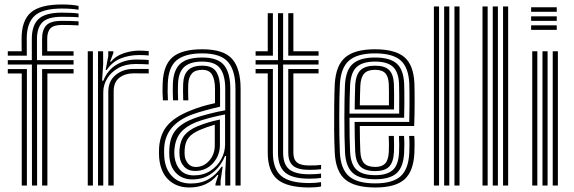

<svg xmlns="http://www.w3.org/2000/svg" viewBox="-20 -829 2564 858"><path d="M14.8 -580.2V-600H76.8L76.5 -655Q76.2 -736.8 117.6 -772.9Q159 -809 256.8 -809Q304 -809 331 -802.5V-785.5Q299.5 -790.8 256.8 -790.8Q169.8 -790.8 134.5 -758.1Q99.2 -725.5 99.5 -655L99.8 -580.2ZM122.8 0 122.5 -540.5H14.8V-560.2H122.2V-655Q122.2 -715.5 152.2 -744Q182.2 -772.5 256.8 -772.5Q304 -772.5 331 -768.5V-751.5Q321.5 -752.8 302.1 -753.4Q282.8 -754 256.8 -754Q194.2 -754 169.8 -729.6Q145.2 -705.2 145.2 -655V-560.2H308.8V-540.5H145.5L145.8 0ZM168.2 -580.2 168 -655Q167.8 -694.8 186.5 -715.2Q205.2 -735.8 256.8 -735.8Q275 -735.8 293.1 -735.4Q311.2 -735 331 -733.8V-715.5Q310.8 -716.8 292.4 -717.1Q274 -717.5 256.8 -717.5Q220.2 -717.5 205.5 -702.4Q190.8 -687.2 191 -655L191.2 -600H308.8V-580.2ZM77.2 0V-500.8H14.8V-520.5H100.2V0ZM168.2 0V-520.5H308.8V-500.8H191.8V0Z M452.2 -516.5 463.8 -578.5V-600H486.5L486.8 -593.2L472 -553.5H476.2Q495.5 -578 531.1 -590.4Q566.8 -602.8 601 -602.8Q609.5 -602.8 622.4 -602.2Q635.2 -601.8 644.5 -600.8V-581Q637 -582 624.8 -582.5Q612.5 -583 602 -583Q555.2 -583 517.6 -567.1Q480 -551.2 457.2 -516.5ZM418 0V-600H440.8L441 -542L436.2 -468.5H441.8Q461.2 -516.5 500.4 -539.8Q539.5 -563 590.2 -563Q603.5 -563 620.8 -562.4Q638 -561.8 644.5 -561V-541.2Q636 -542 617.6 -542.5Q599.2 -543 585.5 -543Q541 -543 508.8 -525Q476.5 -507 459 -478.2Q441.5 -449.5 441.5 -417.2V0ZM372.2 0V-600H395.2V0ZM464 0V-419Q464 -467.2 497 -494.1Q530 -521 575.8 -521Q592.2 -521 611.2 -521Q630.2 -521 644.5 -520.8V-500.8Q630.8 -501 611 -501.1Q591.2 -501.2 575.8 -501.2Q539.8 -501.2 513.9 -481.9Q488 -462.5 488 -421.2V0Z M1032.2 0V-432.5Q1032.2 -513.2 999.1 -551.9Q966 -590.5 883.8 -590.5Q807.8 -590.5 770.2 -560.4Q732.8 -530.2 729.8 -457Q729 -438 729.1 -419Q729.2 -400 730.5 -380.5H708Q706.5 -401.8 706.2 -419.2Q706 -436.8 707 -458Q710.2 -539.2 751.9 -574Q793.5 -608.8 883.8 -608.8Q979.5 -608.8 1017.4 -565.6Q1055.2 -522.5 1055.2 -432.5V0ZM986.5 0.2V-58.2L990.5 -132H985.5Q965.8 -83.8 928.1 -55.4Q890.5 -27 839 -27.2Q796.2 -27.2 768.6 -54Q741 -80.8 737 -127.2Q735.5 -146.8 736.8 -166.8Q740.5 -219.5 767.1 -249.8Q793.8 -280 847.5 -300.2Q872.2 -309.5 912.5 -319.9Q952.8 -330.2 986.5 -336.2V-432.5Q986.5 -491.8 964.1 -522.8Q941.8 -553.8 883.8 -553.8Q830.5 -553.8 804.1 -530.6Q777.8 -507.5 775.5 -455Q775 -440.2 774.9 -420.6Q774.8 -401 776 -380.5H753.2Q752 -400.8 752 -420.5Q752 -440.2 752.5 -455.5Q755.2 -517 786 -544.5Q816.8 -572 883.8 -572Q953.5 -572 981.4 -537.5Q1009.2 -503 1009.2 -432.5V0.2ZM826 8.8Q769.2 8.8 733.1 -25.4Q697 -59.5 691.2 -123.8Q689.5 -147.5 691 -170.8Q695.8 -231 728.6 -269.1Q761.5 -307.2 831.8 -335.2Q856.5 -345.2 880.9 -352.8Q905.2 -360.2 940.8 -368V-432.5Q940.8 -472 928.2 -494.5Q915.8 -517 883.8 -517Q852 -517 837.2 -500.2Q822.5 -483.5 821.2 -452.5Q820.8 -443.2 820.6 -422.5Q820.5 -401.8 821.5 -380.5H798.8Q797.8 -402.8 797.9 -422.1Q798 -441.5 798.5 -454.5Q800 -495 820.4 -515.2Q840.8 -535.5 883.8 -535.5Q929 -535.5 946.2 -508.5Q963.5 -481.5 963.5 -432.5V-352.2Q931.2 -345 898.5 -336.1Q865.8 -327.2 839.8 -317.8Q719.5 -273.5 713.8 -168.8Q713.2 -159 713.2 -147.5Q713.2 -136 714.2 -125.8Q718.5 -72.5 749.6 -40.8Q780.8 -9 832.8 -9Q879.5 -9 913.2 -28.8Q947 -48.5 969.8 -83.8H975L965.8 -21.8V0H943L942.8 -7L955.5 -47H951.2Q905.8 8.8 826 8.8ZM846.5 -45.2Q888.5 -45.2 919.9 -65.5Q951.2 -85.8 968.5 -117.4Q985.8 -149 985.8 -183.2V-317.5Q953.5 -311.8 916.5 -302Q879.5 -292.2 855 -282.5Q809.2 -263.5 786.8 -236.1Q764.2 -208.8 759.5 -163Q758 -145.8 759.8 -129Q764.5 -91.5 786.4 -68.4Q808.2 -45.2 846.5 -45.2ZM851.8 -65Q821.2 -65 803.2 -84Q785.2 -103 782.5 -131.2Q781.2 -147.2 782.2 -161.8Q785.5 -201.5 804.8 -225Q824 -248.5 862.8 -264.8Q888.2 -275.2 911.5 -282.1Q934.8 -289 962.8 -294.8V-181.2Q962.8 -134 931.5 -99.5Q900.2 -65 851.8 -65ZM854.8 -82.8Q890 -82.8 914.9 -110.9Q939.8 -139 939.8 -179.2V-271.8Q904.8 -262 870.5 -247.2Q837.2 -232.5 822.1 -212.8Q807 -193 805.2 -160.8Q804.5 -152.2 804.8 -145.6Q805 -139 805.5 -133Q807.5 -113.8 820.2 -98.2Q833 -82.8 854.8 -82.8Z M1361.8 -30.5Q1287.2 -30.5 1254.8 -57.6Q1222.2 -84.8 1222.2 -147V-540.5H1122.2V-560.2H1222.2V-770H1245.2V-560.2H1403.5V-540.5H1245.2V-147Q1245.2 -95 1272.2 -72.6Q1299.2 -50.2 1361.8 -50.2Q1389.2 -50.2 1414.8 -53.2V-34Q1395.5 -30.5 1361.8 -30.5ZM1122.2 -580.2V-600H1176.5V-770H1199.5V-580.2ZM1268.2 -580.2V-770H1291V-600H1403.5V-580.2ZM1361.8 8.8Q1262.5 8.8 1219.5 -27.5Q1176.5 -63.8 1176.5 -147V-501H1122.2V-520.8H1199.5V-147Q1199.5 -74 1237.1 -42.5Q1274.8 -11 1361.8 -11Q1389.2 -11 1414.8 -15V4.2Q1394.8 8.8 1361.8 8.8ZM1361.8 -70Q1311.8 -70 1290 -87.9Q1268.2 -105.8 1268.2 -147V-520.8H1403.5V-501H1291V-147Q1291 -116.2 1307.5 -102.9Q1324 -89.5 1361.8 -89.5Q1377 -89.5 1390.2 -90Q1403.5 -90.5 1414.8 -92V-72.8Q1393.8 -70 1361.8 -70Z M1657.2 8.8Q1566 8.8 1523.2 -26.5Q1480.5 -61.8 1476 -145Q1473.8 -189.8 1473.2 -247.8Q1472.8 -305.8 1473.5 -361.1Q1474.2 -416.5 1476 -453.5Q1481 -537.8 1523.5 -573.2Q1566 -608.8 1655.8 -608.8Q1745 -608.8 1786.5 -574.1Q1828 -539.5 1831.8 -457.2Q1832.2 -449.8 1832.5 -427.9Q1832.8 -406 1832.9 -377.1Q1833 -348.2 1832.5 -318.6Q1832 -289 1830.8 -265.8H1587.8Q1588 -232.2 1588.5 -204.9Q1589 -177.5 1590.2 -152.2Q1592 -115 1607.6 -99Q1623.2 -83 1657.2 -83Q1686.5 -83 1701 -98.1Q1715.5 -113.2 1717.5 -150.5Q1718.2 -165.8 1718.2 -185Q1718.2 -204.2 1717 -221.5H1740Q1741 -203.2 1741 -183.4Q1741 -163.5 1740.5 -149.5Q1738.2 -104 1718.8 -84.2Q1699.2 -64.5 1657.2 -64.5Q1611.5 -64.5 1590.6 -84.6Q1569.8 -104.8 1567.2 -151Q1566 -181.2 1565.4 -215.8Q1564.8 -250.2 1564.5 -284.2H1808.8Q1809.8 -316.8 1809.9 -353Q1810 -389.2 1809.8 -417.9Q1809.5 -446.5 1809 -456.2Q1805.5 -528.2 1770 -559.4Q1734.5 -590.5 1655.8 -590.5Q1577.8 -590.5 1540.4 -558.8Q1503 -527 1498.8 -451.8Q1497.5 -427 1496.8 -389Q1496 -351 1496 -307.8Q1496 -264.5 1496.6 -222.4Q1497.2 -180.2 1498.8 -147.2Q1502.5 -74.2 1539 -41.9Q1575.5 -9.5 1657.2 -9.5Q1734.5 -9.5 1770 -41.2Q1805.5 -73 1809 -146.2Q1809.8 -161.8 1809.8 -183.1Q1809.8 -204.5 1808.2 -221.5H1831.2Q1832.8 -204.5 1832.6 -183.2Q1832.5 -162 1831.8 -145.5Q1827.8 -62.8 1787.1 -27Q1746.5 8.8 1657.2 8.8ZM1657.2 -28Q1587.8 -28 1556.4 -56.1Q1525 -84.2 1521.8 -148Q1520.2 -178.8 1519.5 -219.6Q1518.8 -260.5 1518.9 -303.5Q1519 -346.5 1519.6 -385Q1520.2 -423.5 1521.5 -449.8Q1525.5 -518.2 1558.2 -545.1Q1591 -572 1655.8 -572Q1722.2 -572 1752.6 -545.1Q1783 -518.2 1786 -455.8Q1786.5 -446.8 1786.8 -422.4Q1787 -398 1787 -366.1Q1787 -334.2 1786 -302.8H1541.8Q1541.8 -260.2 1542.4 -220Q1543 -179.8 1544.5 -150.2Q1547.5 -93.8 1573.9 -70Q1600.2 -46.2 1657.2 -46.2Q1708.5 -46.2 1734.5 -68.6Q1760.5 -91 1763.2 -147.5Q1764 -163 1764 -183Q1764 -203 1762.8 -221.5H1785.5Q1787 -203.5 1786.9 -183.5Q1786.8 -163.5 1786 -147Q1783 -83.2 1753 -55.6Q1723 -28 1657.2 -28ZM1541.8 -321.2H1763.8Q1764.5 -362.5 1764.1 -401.5Q1763.8 -440.5 1763.2 -454.8Q1760.8 -507.5 1735.8 -530.6Q1710.8 -553.8 1655.8 -553.8Q1600.8 -553.8 1574.2 -529.9Q1547.8 -506 1544.5 -448.5Q1543.2 -424.5 1542.6 -390.4Q1542 -356.2 1541.8 -321.2ZM1565 -339.8Q1565 -360.8 1565.8 -393.5Q1566.5 -426.2 1567.2 -447.2Q1570 -495.5 1591.1 -515.5Q1612.2 -535.5 1655.8 -535.5Q1698.8 -535.5 1718.5 -516.5Q1738.2 -497.5 1740.2 -454.2Q1741 -440.8 1741.1 -407.5Q1741.2 -374.2 1740.8 -339.8ZM1588 -358.2H1718Q1718.5 -388.8 1718.1 -416.4Q1717.8 -444 1717.5 -452.2Q1716 -486 1702 -501.5Q1688 -517 1655.8 -517Q1622.2 -517 1607.2 -500.1Q1592.2 -483.2 1590.2 -446.2Q1589.2 -424.8 1588.8 -403.5Q1588.2 -382.2 1588 -358.2Z M2010.8 0V-800H2033.5V0ZM1919 0V-800H1942V0ZM1964.8 0V-800H1987.8V0Z M2228 0V-800H2250.8V0ZM2136.2 0V-800H2159.2V0ZM2182 0V-800H2205V0Z M2353.5 -776.2V-796.5H2468V-776.2ZM2353.5 -735.8V-756H2468V-735.8ZM2353.5 -695.5V-715.8H2468V-695.5ZM2450 0V-600H2473V0ZM2358.5 0V-600H2381.2V0ZM2404.2 0V-600H2427V0Z"/></svg>

Font: Big Shoulders Inline Text
Style: Bold
Weight: 700
Designer: Patric King
Foundry: XO Type Co
Version: Version 1.000